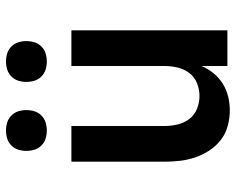

<svg xmlns="http://www.w3.org/2000/svg" viewBox="-93 -685 786 640"><g transform="rotate(-90 300.0 -365.0)"><path d="M252 8Q226 8 200 1Q174 -6 153.5 -22Q133 -38 118.5 -60Q104 -82 95.5 -107Q87 -132 84 -158Q81 -184 81 -210V-520H200V-210Q200 -188 205 -166.5Q210 -145 223 -127.5Q236 -110 257 -101.5Q278 -93 300 -93Q322 -93 343 -101.5Q364 -110 377 -127.5Q390 -145 395 -166.5Q400 -188 400 -210V-520H519V0H400V-86Q391 -65 376 -46.5Q361 -28 341 -15.5Q321 -3 298 2.5Q275 8 252 8ZM415 -602Q401 -602 388 -606Q375 -610 365 -620Q355 -630 351 -643Q347 -656 347 -670Q347 -684 351 -697Q355 -710 365 -720Q375 -730 388 -734Q401 -738 415 -738Q429 -738 442 -734Q455 -730 465 -720Q475 -710 479 -697Q483 -684 483 -670Q483 -656 479 -643Q475 -630 465 -620Q455 -610 442 -606Q429 -602 415 -602ZM185 -602Q171 -602 158 -606Q145 -610 135 -620Q125 -630 121 -643Q117 -656 117 -670Q117 -684 121 -697Q125 -710 135 -720Q145 -730 158 -734Q171 -738 185 -738Q199 -738 212 -734Q225 -730 235 -720Q245 -710 249 -697Q253 -684 253 -670Q253 -656 249 -643Q245 -630 235 -620Q225 -610 212 -606Q199 -602 185 -602Z"/></g></svg>

Font: R Plex Mono
Style: Bold
Weight: 700
Monospace: yes
Designer: Belleve Invis
Foundry: Belleve Invis
Version: Version 31.8.0